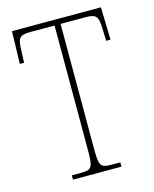

<svg xmlns="http://www.w3.org/2000/svg" viewBox="-109 -788 692 861"><g transform="rotate(-15 237.0 -357.0)"><path d="M122 0H347V-20H305C255 -20 249 -31 249 -108V-689H365C417 -689 423 -675 425 -620L427 -563H447L443 -714H30L26 -563H46L48 -620C50 -675 56 -689 108 -689H221V-108C221 -31 215 -20 165 -20H122Z"/></g></svg>

Font: Noto Serif Devanagari Condensed Thin
Style: Regular
Weight: 100
Width: 3
Designer: Universal Thirst, Indian Type Foundry and the Monotype Design Team
Foundry: Monotype Imaging Inc.
Version: Version 2.004